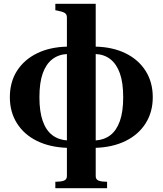

<svg xmlns="http://www.w3.org/2000/svg" viewBox="-20 -770 858 1013"><path d="M485 -750V159Q485 178 501.5 183.5Q518 189 544 189H545V223H272V189H274Q299 189 316 183.5Q333 178 333 159V-678Q333 -695 321 -702Q309 -709 283 -714L272 -716V-750ZM335 -524V-485Q289 -483 256 -457.5Q223 -432 205.5 -383Q188 -334 188 -257Q188 -181 205.5 -131.5Q223 -82 256 -57Q289 -32 335 -29V10Q243 7 175 -26.5Q107 -60 69.5 -119.5Q32 -179 32 -257Q32 -337 69.5 -396Q107 -455 175 -488.5Q243 -522 335 -524ZM484 10V-29Q530 -32 562.5 -57Q595 -82 612.5 -131.5Q630 -181 630 -257Q630 -334 612.5 -383Q595 -432 562.5 -457.5Q530 -483 484 -485V-524Q575 -522 643 -488.5Q711 -455 748.5 -395.5Q786 -336 786 -257Q786 -179 748.5 -119.5Q711 -60 643 -26.5Q575 7 484 10Z"/></svg>

Font: Roboto Serif 144pt SemiBold
Style: Regular
Weight: 600
Version: Version 1.008